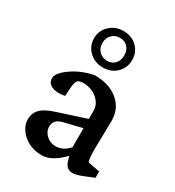

<svg xmlns="http://www.w3.org/2000/svg" viewBox="-166 -771 801 878"><g transform="rotate(30 234.5 -332.0)"><path d="M187.5 7.8Q146.5 7.8 115.2 -9.3Q84 -26.4 67.4 -51.8Q50.8 -77.1 50.8 -102.5Q50.8 -135.7 71.8 -157.7Q92.8 -179.7 141.6 -195.3L292 -244.1V-289.1Q292 -311.5 277.8 -331.1Q263.7 -350.6 240.2 -362.3Q216.8 -374 187.5 -374Q167 -374 158.7 -364.7Q150.4 -355.5 148.4 -328.1L145.5 -281.2Q106.4 -272.5 79.6 -283.7Q52.7 -294.9 52.7 -321.3Q52.7 -337.9 68.8 -355.5Q85 -373 109.9 -389.2Q134.8 -405.3 163.1 -416Q191.4 -426.8 216.8 -430.7Q293 -430.7 339.4 -392.1Q385.7 -353.5 386.7 -290L383.8 -135.7Q383.8 -114.3 385.3 -97.2Q386.7 -80.1 390.6 -71.3L453.1 -59.6V-26.4L400.4 -4.9Q385.7 1 373 4.4Q360.4 7.8 350.6 7.8Q317.4 7.8 306.6 -27.3L293.9 -68.4L310.5 -66.4Q279.3 -30.3 248.5 -11.2Q217.8 7.8 187.5 7.8ZM221.7 -59.6Q241.2 -59.6 258.8 -68.4Q276.4 -77.1 292 -94.7V-195.3L196.3 -171.9Q172.9 -166 162.6 -153.8Q152.3 -141.6 152.3 -122.1Q152.3 -97.7 172.9 -78.6Q193.4 -59.6 221.7 -59.6ZM229.5 -479.5Q186.5 -479.5 157.2 -507.3Q127.9 -535.2 127.9 -576.2Q127.9 -616.2 157.2 -644Q186.5 -671.9 229.5 -671.9Q272.5 -671.9 300.8 -644.5Q329.1 -617.2 329.1 -576.2Q329.1 -535.2 300.8 -507.3Q272.5 -479.5 229.5 -479.5ZM230.5 -515.6Q255.9 -515.6 271.5 -532.2Q287.1 -548.8 287.1 -577.1Q287.1 -603.5 271.5 -620.1Q255.9 -636.7 230.5 -636.7Q205.1 -636.7 188.5 -619.6Q171.9 -602.5 171.9 -576.2Q171.9 -549.8 188.5 -532.7Q205.1 -515.6 230.5 -515.6Z"/></g></svg>

Font: Crimson Pro ExtraLight Medium
Style: Regular
Weight: 500
Version: Version 1.002